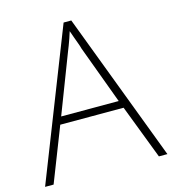

<svg xmlns="http://www.w3.org/2000/svg" viewBox="-107 -805 804 893"><g transform="rotate(-15 295.0 -358.0)"><path d="M548 0 448 -261H143L41 0H0L281 -716H318L589 0ZM330 -578Q327 -590 321.5 -604.5Q316 -619 310 -636Q304 -653 298 -670Q293 -654 287.5 -637.5Q282 -621 276 -606Q270 -591 265 -578L157 -297H434Z"/></g></svg>

Font: Noto Sans Khmer ExtraLight
Style: Regular
Weight: 250
Version: Version 2.003